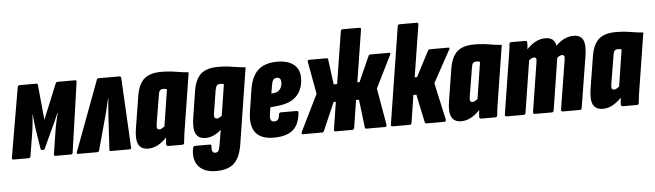

<svg xmlns="http://www.w3.org/2000/svg" viewBox="-55 -891 4427 1297"><g transform="rotate(-5 2158.5 -243.0)"><path d="M7 0Q-5 0 -3 -13L78 -485Q81 -497 92 -497H204Q214 -497 215 -488L238 -249L336 -488Q340 -497 350 -497H468Q479 -497 477 -485L409 -13Q407 0 396 0H292Q280 0 282 -12L305 -159Q310 -194 317.5 -227.5Q325 -261 332 -289H330Q320 -263 308.5 -238.5Q297 -214 286 -190L225 -58Q223 -52 219.5 -49.5Q216 -47 208 -47Q201 -47 198.5 -49.5Q196 -52 195 -58L174 -190Q171 -212 168 -238.5Q165 -265 163 -289H161Q159 -262 156 -228.5Q153 -195 147 -160L123 -13Q121 0 110 0Z M444 0Q433 0 438 -14L614 -486Q617 -497 627 -497H768Q779 -497 780 -486L805 -14Q807 0 794 0H668Q656 0 658 -10L671 -234Q672 -261 675 -290.5Q678 -320 681 -357H679Q671 -320 664 -290.5Q657 -261 649 -233L588 -10Q585 0 574 0Z M921 6Q873 6 855 -28Q837 -62 849 -137L884 -355Q897 -434 936 -468.5Q975 -503 1051 -503Q1105 -503 1151 -495Q1197 -487 1237 -484L1181 -130Q1175 -97 1171 -67Q1167 -37 1165 -14Q1164 0 1151 0H1057Q1043 0 1043 -14Q1043 -23 1044 -35Q1045 -47 1047 -59Q1018 -28 986 -11Q954 6 921 6ZM1008 -117Q1015 -117 1023.5 -122Q1032 -127 1042 -134L1081 -383Q1073 -386 1067.5 -386.5Q1062 -387 1055 -387Q1041 -387 1033.5 -379Q1026 -371 1023 -348L991 -154Q988 -134 991.5 -125.5Q995 -117 1008 -117Z M1437 -503Q1490 -503 1536.5 -495Q1583 -487 1623 -484L1542 30Q1528 119 1487 158Q1446 197 1363 197Q1309 197 1273.5 175.5Q1238 154 1225 116Q1212 78 1222 29Q1225 15 1236 15H1335Q1350 15 1347 29Q1344 49 1349.5 61Q1355 73 1368 73Q1384 73 1390.5 63Q1397 53 1402 23L1419 -78Q1393 -55 1367 -43.5Q1341 -32 1313 -32Q1265 -32 1247 -66.5Q1229 -101 1241 -175L1269 -355Q1282 -434 1321 -468.5Q1360 -503 1437 -503ZM1400 -156Q1413 -156 1434 -172L1467 -383Q1460 -386 1453.5 -386.5Q1447 -387 1439 -387Q1427 -387 1419.5 -378.5Q1412 -370 1408 -348L1383 -192Q1377 -156 1400 -156Z M1771 6Q1685 6 1648.5 -41.5Q1612 -89 1626 -182L1649 -330Q1663 -420 1709 -461.5Q1755 -503 1838 -503Q1910 -503 1950 -471.5Q1990 -440 1990 -381Q1990 -308 1949.5 -262.5Q1909 -217 1828 -207L1766 -200L1759 -153Q1755 -128 1761 -115.5Q1767 -103 1784 -103Q1801 -103 1809.5 -112.5Q1818 -122 1820 -146Q1822 -160 1834 -160H1940Q1954 -160 1952 -146Q1945 -67 1901.5 -30.5Q1858 6 1771 6ZM1781 -292 1800 -294Q1827 -297 1841 -316.5Q1855 -336 1855 -362Q1855 -395 1827 -395Q1811 -395 1802.5 -384Q1794 -373 1790 -347Z M1969 0Q1962 0 1961.5 -4.5Q1961 -9 1963 -16L2085 -264L2045 -483Q2044 -489 2046.5 -493Q2049 -497 2055 -497H2172Q2182 -497 2183 -490L2206 -317H2229L2285 -670Q2287 -683 2299 -683H2412Q2424 -683 2422 -670L2366 -317H2381L2458 -490Q2461 -497 2471 -497H2597Q2610 -497 2603 -483L2494 -264L2537 -16Q2538 -9 2535.5 -4.5Q2533 0 2526 0H2401Q2391 0 2390 -8L2367 -199H2347L2318 -13Q2316 0 2304 0H2191Q2179 0 2181 -13L2210 -199H2195L2112 -8Q2108 0 2098 0Z M2999 -497Q3006 -497 3006.5 -493Q3007 -489 3003 -483L2884 -266L2939 -16Q2941 0 2927 0H2808Q2798 0 2796 -10L2756 -199H2736L2707 -13Q2705 0 2693 0H2577Q2565 0 2567 -13L2671 -670Q2673 -683 2685 -683H2801Q2813 -683 2811 -670L2755 -317H2771L2861 -490Q2865 -497 2874 -497Z M3044 6Q2996 6 2978 -28Q2960 -62 2972 -137L3007 -355Q3020 -434 3059 -468.5Q3098 -503 3174 -503Q3228 -503 3274 -495Q3320 -487 3360 -484L3304 -130Q3298 -97 3294 -67Q3290 -37 3288 -14Q3287 0 3274 0H3180Q3166 0 3166 -14Q3166 -23 3167 -35Q3168 -47 3170 -59Q3141 -28 3109 -11Q3077 6 3044 6ZM3131 -117Q3138 -117 3146.5 -122Q3155 -127 3165 -134L3204 -383Q3196 -386 3190.5 -386.5Q3185 -387 3178 -387Q3164 -387 3156.5 -379Q3149 -371 3146 -348L3114 -154Q3111 -134 3114.5 -125.5Q3118 -117 3131 -117Z M3353 0Q3338 0 3340 -14L3396 -368Q3401 -401 3406 -430.5Q3411 -460 3412 -484Q3413 -497 3426 -497H3520Q3533 -497 3533 -484Q3533 -475 3532.5 -463.5Q3532 -452 3530 -439Q3560 -471 3591.5 -487Q3623 -503 3656 -503Q3687 -503 3705 -489.5Q3723 -476 3728 -446Q3756 -475 3786.5 -489Q3817 -503 3847 -503Q3894 -503 3911.5 -470Q3929 -437 3917 -361L3861 -14Q3859 0 3847 0H3734Q3719 0 3721 -14L3774 -344Q3778 -365 3774 -372.5Q3770 -380 3759 -380Q3752 -380 3744 -376.5Q3736 -373 3726 -364L3671 -14Q3669 0 3657 0H3543Q3529 0 3531 -14L3583 -344Q3587 -365 3583.5 -372.5Q3580 -380 3568 -380Q3562 -380 3553.5 -376.5Q3545 -373 3535 -363L3480 -14Q3478 0 3466 0Z M4004 6Q3956 6 3938 -28Q3920 -62 3932 -137L3967 -355Q3980 -434 4019 -468.5Q4058 -503 4134 -503Q4188 -503 4234 -495Q4280 -487 4320 -484L4264 -130Q4258 -97 4254 -67Q4250 -37 4248 -14Q4247 0 4234 0H4140Q4126 0 4126 -14Q4126 -23 4127 -35Q4128 -47 4130 -59Q4101 -28 4069 -11Q4037 6 4004 6ZM4091 -117Q4098 -117 4106.5 -122Q4115 -127 4125 -134L4164 -383Q4156 -386 4150.5 -386.5Q4145 -387 4138 -387Q4124 -387 4116.5 -379Q4109 -371 4106 -348L4074 -154Q4071 -134 4074.5 -125.5Q4078 -117 4091 -117Z"/></g></svg>

Font: Sofia Sans Extra Condensed Black
Style: Italic
Weight: 900
Italic angle: -9°
Version: Version 4.100